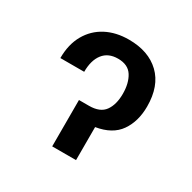

<svg xmlns="http://www.w3.org/2000/svg" viewBox="-128 -682 811 811"><g transform="rotate(30 277.0 -276.5)"><path d="M66.9 -340.3Q66.9 -407.2 94 -454.8Q121.1 -502.4 168.9 -527.6Q216.8 -552.7 279.8 -552.7Q375.5 -552.7 431.2 -499.3Q486.8 -445.8 486.8 -346.2Q486.8 -273.4 452.1 -223.6Q417.5 -173.8 339.8 -161.1V0H223.6V-226.1H272.5Q326.2 -226.1 348.6 -257.3Q371.1 -288.6 371.1 -341.3Q371.1 -393.1 350.1 -426.5Q329.1 -460 279.8 -460Q232.4 -460 207.8 -428.2Q183.1 -396.5 183.1 -340.3Z"/></g></svg>

Font: Inter Medium
Style: Regular
Weight: 500
Designer: Rasmus Andersson
Foundry: rsms
Version: Version 4.001;git-9221beed3